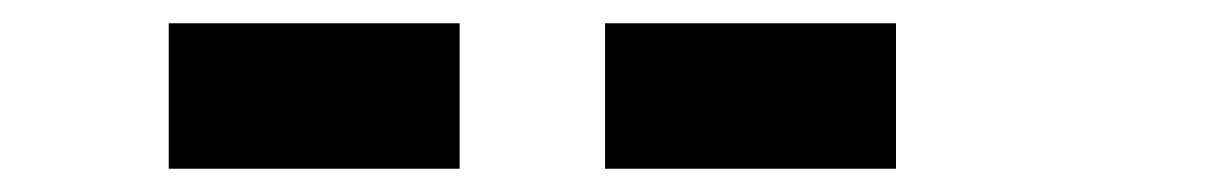

<svg xmlns="http://www.w3.org/2000/svg" viewBox="-20 -1020 1040 165"><path d="M125 -875V-1000H375V-875ZM500 -875V-1000H750V-875Z"/></svg>

Font: Press Start 2P
Style: Regular
Weight: 400
Designer: CodeMan38
Foundry: CodeMan38
Version: Version 3.000